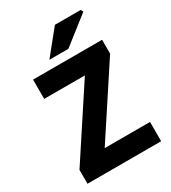

<svg xmlns="http://www.w3.org/2000/svg" viewBox="-205 -960 951 1066"><g transform="rotate(-30 270.5 -427.5)"><path d="M35.5 0V-88.9L323.7 -528.2H62.9V-651.8H505.4V-562.9L217.2 -123.6H507.8V0ZM196.5 -701.8 320 -854.7H485L493.6 -839.2L318.2 -701.8Z"/></g></svg>

Font: SourceSans3VF
Style: Regular
Weight: 200
Designer: Paul D. Hunt
Foundry: Adobe
Version: Version 3.052;hotconv 1.1.0;makeotfexe 2.6.0